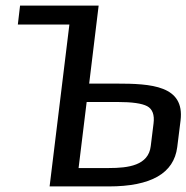

<svg xmlns="http://www.w3.org/2000/svg" viewBox="-20 -669 669 689"><path d="M397 -369H300L334 -649H52L44 -581H229L158 0H370C522 0 604 -47 616 -141L628 -237C643 -362 523 -369 397 -369ZM371 -66H262L291 -303H402C454 -303 489 -298 508 -288C527 -278 535 -257 531 -226L521 -145C513 -75 440 -66 371 -66Z"/></svg>

Font: Gamestation Display
Style: Italic
Weight: 400
Designer: Jonas Hecksher
Foundry: Jonas Hecksher, Playtypeª, e-types AS
Version: Version 1.003